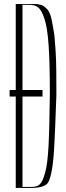

<svg xmlns="http://www.w3.org/2000/svg" viewBox="-20 -926 326 946"><path d="M27.3 -450.2H57.6V0H133.8C173.8 0 201.2 -7.8 214.8 -23.4C231.4 -46.9 243.2 -111.3 248 -217.8C250 -247.1 252.9 -327.1 257.8 -457C257.8 -546.9 257.8 -618.2 253.9 -676.8L248 -752C237.3 -816.4 232.4 -856.4 214.8 -877.9C208 -884.8 203.1 -890.6 198.2 -893.6C190.4 -901.4 167 -906.2 156.2 -906.2H129.9H128.9H82H57.6V-482.4H27.3ZM90.8 -4.9V-450.2H189.5V-482.4H90.8V-902.3H120.1C162.1 -902.3 179.7 -891.6 199.2 -833C218.8 -774.4 225.6 -661.1 225.6 -461.9C222.7 -248 219.7 -130.9 201.2 -71.3C184.6 -12.7 168.9 -4.9 130.9 -4.9H107.4Z"/></svg>

Font: Caledo
Style: Light
Weight: 300
Designer: BSozoo
Foundry: BSozoo
Version: Version 002.000